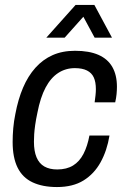

<svg xmlns="http://www.w3.org/2000/svg" viewBox="-20 -743 508 775"><path d="M210 12Q152 12 111.5 -7Q71 -26 51 -66.5Q31 -107 31 -170Q31 -197 33.5 -225.5Q36 -254 42 -283Q53 -342 73 -389Q93 -436 123 -469.5Q153 -503 192.5 -520.5Q232 -538 283 -538Q340 -538 377.5 -521.5Q415 -505 433.5 -472.5Q452 -440 452 -393Q452 -379 450.5 -363Q449 -347 445 -330H362Q364 -344 365.5 -358Q367 -372 367 -383Q367 -412 358.5 -430.5Q350 -449 331 -458.5Q312 -468 282 -468Q245 -468 215 -448.5Q185 -429 164 -389.5Q143 -350 131 -288Q125 -260 122 -238.5Q119 -217 118 -201Q117 -185 117 -171Q117 -133 127.5 -108Q138 -83 159 -71Q180 -59 211 -59Q249 -59 275 -75Q301 -91 317 -122Q333 -153 341 -196H422Q412 -135 386 -88Q360 -41 317 -14.5Q274 12 210 12ZM167 -591 285 -723H361L432 -591H362L301 -704H342L241 -591Z"/></svg>

Font: Archivo SemiCondensed
Style: Italic
Weight: 400
Width: 4
Italic angle: -10°
Designer: Hector Gatti
Foundry: Omnibus-Type
Version: Version 2.001